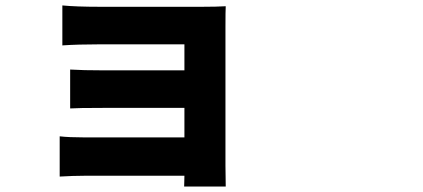

<svg xmlns="http://www.w3.org/2000/svg" viewBox="-20 -594 1540 699"><path d="M800.8 -494.1V8.8Q800.8 16.6 801.3 45.9Q801.8 75.2 801.8 85H650.4Q650.4 81.1 650.9 67.4Q651.4 53.7 651.4 45.9H285.2Q247.1 45.9 197.3 48.8V-97.7Q230.5 -93.8 286.1 -93.8H651.4V-201.2H356.4Q261.7 -201.2 235.4 -199.2V-340.8Q281.2 -337.9 356.4 -337.9H651.4V-432.6H342.8Q263.7 -432.6 207 -428.7V-574.2Q257.8 -569.3 342.8 -569.3H716.8Q768.6 -569.3 801.8 -571.3Q800.8 -556.6 800.8 -494.1Z"/></svg>

Font: Bpmf Zihi Sans Heavy
Style: Heavy
Weight: 900
Foundry: But Ko
Version: Version 1.320